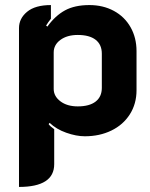

<svg xmlns="http://www.w3.org/2000/svg" viewBox="-20 -529 594 758"><path d="M55 -418Q55 -456 87 -482.5Q119 -509 181 -509V-455Q169 -440 162 -428L167 -424Q198 -467 236.5 -488Q275 -509 333 -509Q387 -509 429.5 -486Q472 -463 495.5 -421.5Q519 -380 519 -327V-173Q519 -119 492.5 -77.5Q466 -36 419.5 -13.5Q373 9 315 9Q281 9 241.5 -5Q202 -19 176 -44L172 -39Q177 -31 194 -19V119Q194 209 55 209ZM382 -182V-317Q382 -353 357.5 -372Q333 -391 287 -391Q245 -391 218.5 -371.5Q192 -352 192 -322V-178Q192 -149 218.5 -129Q245 -109 287 -109Q333 -109 357.5 -128Q382 -147 382 -182Z"/></svg>

Font: K2D ExtraBold
Style: Regular
Weight: 800
Designer: Katatrad Aksorn Co.,Ltd.
Foundry: Cadson Demak Co.,Ltd.
Version: Version 1.000; ttfautohint (v1.6)